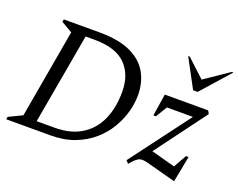

<svg xmlns="http://www.w3.org/2000/svg" viewBox="-112 -909 1383 1116"><g transform="rotate(20 579.0 -351.0)"><path d="M10 0 13 -16 96 -56 192 -604 123 -644 126 -660H347Q466 -660 540 -625.5Q614 -591 648 -530.5Q682 -470 682 -392Q682 -343 667.5 -289.5Q653 -236 622.5 -184.5Q592 -133 544.5 -91.5Q497 -50 432 -25Q367 0 282 0ZM333 -610H279L180 -50H290Q389 -50 455.5 -91Q522 -132 555.5 -206Q589 -280 589 -380Q589 -486 527.5 -548Q466 -610 333 -610ZM764 1 748 -15 1025 -384H864L822 -314H806L827 -450H1095L1106 -431L872 -116L1020 -76L1065 -156H1081L1050 5L867 -44Q858 -46 850.5 -47.5Q843 -49 836 -49Q820 -49 807 -41Q794 -33 779 -16ZM973 -530 878 -707H888L998 -605L1148 -707H1158L1001 -530Z"/></g></svg>

Font: Spectral
Style: Italic
Weight: 400
Italic angle: -10°
Designer: Jean-Baptiste Levee
Foundry: Production Type
Version: Version 2.001